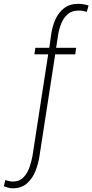

<svg xmlns="http://www.w3.org/2000/svg" viewBox="-117 -781 488 1015"><path d="M285.6 -528.3 280.8 -493.7H174.8L91.8 43.5Q85.9 83 70.8 122.3Q55.7 161.6 26.1 188Q-3.4 214.4 -50.8 214.4Q-62.5 214.4 -73.5 211.2Q-84.5 208 -96.7 203.6L-88.9 170.9Q-79.1 173.8 -69.1 176.3Q-59.1 178.7 -49.8 178.7Q-15.1 179.2 6.3 157.2Q27.8 135.3 38.8 103.5Q49.8 71.8 54.7 43.5L137.7 -493.7H64.9L69.8 -528.3H143.6L153.8 -600.6Q159.2 -639.6 175 -676.3Q190.9 -712.9 220.5 -736.8Q250 -760.7 296.4 -760.7Q310.1 -760.7 323.5 -758.5Q336.9 -756.3 351.1 -752L341.8 -718.3Q330.6 -721.7 319.6 -723.6Q308.6 -725.6 296.9 -725.1Q263.2 -725.1 241.2 -706.1Q219.2 -687 207.5 -658.2Q195.8 -629.4 190.9 -600.6L179.7 -528.3Z"/></svg>

Font: Roboto Condensed ExtraLight
Style: Italic
Weight: 250
Italic angle: -12°
Designer: Christian Robertson
Foundry: Google
Version: Version 3.008; 2023